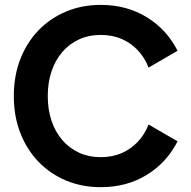

<svg xmlns="http://www.w3.org/2000/svg" viewBox="-20 -755 784 787"><path d="M589.1 -478 707.8 -546.9Q664.3 -633.3 582.2 -684.1Q500 -734.9 393.3 -734.9Q315.2 -734.9 249.9 -707.3Q184.6 -679.7 136.7 -629.5Q88.9 -579.3 62.7 -511.1Q36.6 -442.9 36.6 -361.3Q36.6 -279.8 62.7 -211.5Q88.9 -143.3 136.7 -93.1Q184.6 -43 249.9 -15.4Q315.2 12.2 393.3 12.2Q500 12.2 582.2 -38.6Q664.3 -89.4 707.8 -175.8L589.1 -244.6Q573 -203.9 544.7 -173.7Q516.4 -143.6 478.3 -127.2Q440.2 -110.8 393.3 -110.8Q343.8 -110.8 303.7 -129.3Q263.7 -147.7 235 -181.3Q206.3 -214.8 191 -260.6Q175.8 -306.4 175.8 -361.3Q175.8 -416.3 191 -462Q206.3 -507.8 235 -541.4Q263.7 -575 303.7 -593.4Q343.8 -611.8 393.3 -611.8Q440.2 -611.8 478.3 -595.5Q516.4 -579.1 544.7 -549.1Q573 -519 589.1 -478Z"/></svg>

Font: Giphurs
Style: Regular
Weight: 400
Version: Version 2.010